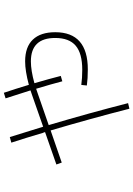

<svg xmlns="http://www.w3.org/2000/svg" viewBox="129 -776 680 978"><g transform="rotate(-90 469.0 -287.0)"><path d="M522.5 -184.6 525.4 -212.9Q561 -208 602.5 -208Q686 -208 725.3 -241.5Q764.6 -274.9 764.6 -345.7Q764.6 -469.7 645.5 -469.7Q599.1 -469.7 534.2 -451.7Q555.7 -378.4 571.3 -317.4L543.9 -309.6Q529.8 -363.8 505.9 -442.9L481.4 -434.6L320.8 -378.9Q382.8 -169.9 432.6 25.4L404.3 32.2Q353.5 -166 293.5 -369.1L129.9 -312.5L120.1 -339.8L285.2 -397.5Q283.2 -405.3 281.2 -408.2Q256.3 -493.2 231.4 -569.3L259.8 -577.1Q282.2 -507.3 312.5 -407.2L471.7 -462.9L497.6 -471.7L457 -598.6L485.4 -607.4Q504.9 -549.8 525.9 -480Q596.7 -499 645.5 -499Q718.8 -499 756.3 -459.7Q793.9 -420.4 793.9 -345.7Q793.9 -179.7 604.5 -179.7Q558.1 -179.7 522.5 -184.6Z"/></g></svg>

Font: Pretendard JP Thin
Style: Regular
Weight: 100
Designer: Base glyphs from Inter by Rasmus Andersson; Hangeul glyphs from Noto Sans CJK(Source Han Sans) by Jang Soo-young and Kan
Foundry: Kil Hyung-jin
Version: Version 1.309